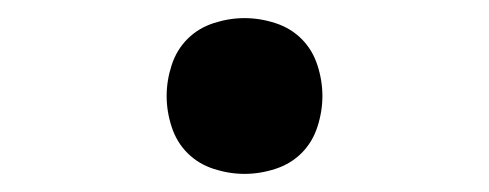

<svg xmlns="http://www.w3.org/2000/svg" viewBox="-20 -446 540 212"><path d="M250 -254Q233 -254 216 -259.5Q199 -265 187 -277Q175 -289 169.5 -306Q164 -323 164 -340Q164 -357 169.5 -374Q175 -391 187 -403Q199 -415 216 -420.5Q233 -426 250 -426Q267 -426 284 -420.5Q301 -415 313 -403Q325 -391 330.5 -374Q336 -357 336 -340Q336 -323 330.5 -306Q325 -289 313 -277Q301 -265 284 -259.5Q267 -254 250 -254Z"/></svg>

Font: Iosevka Custom Medium
Style: Regular
Weight: 500
Monospace: yes
Designer: Belleve Invis
Foundry: Belleve Invis
Version: Version 32.5.0; ttfautohint (v1.8.4)